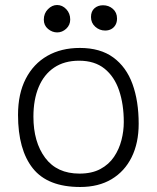

<svg xmlns="http://www.w3.org/2000/svg" viewBox="-20 -729 626 767"><path d="M300.5 18Q170.5 18 111.2 -56.5Q52 -131 52 -270Q52 -354.5 82.8 -414.2Q113.5 -474 169 -505.8Q224.5 -537.5 299 -537.5Q380.5 -537.5 432.5 -499.5Q484.5 -461.5 509.2 -393.5Q534 -325.5 534 -234.5Q534 -158 506 -101.2Q478 -44.5 425.8 -13.2Q373.5 18 300.5 18ZM297.5 -35.5Q347 -35.5 381 -53.8Q415 -72 435.5 -102.5Q456 -133 465.2 -169.2Q474.5 -205.5 474.5 -241.5Q474.5 -312 455.8 -367.5Q437 -423 397.5 -454.8Q358 -486.5 296 -486.5Q237 -486.5 196.2 -459Q155.5 -431.5 134.5 -381.2Q113.5 -331 113.5 -263Q113.5 -161.5 160.5 -98.5Q207.5 -35.5 297.5 -35.5ZM208.5 -599.5Q188.5 -599.5 171.8 -613.5Q155 -627.5 155 -650.5Q155 -675.5 171.5 -692.2Q188 -709 208 -709Q229 -709 244.8 -692.2Q260.5 -675.5 260.5 -651Q260.5 -629 244.5 -614.2Q228.5 -599.5 208.5 -599.5ZM400 -607Q377.5 -607 360.5 -622.2Q343.5 -637.5 343.5 -661Q343.5 -683.5 357.2 -695.8Q371 -708 391.5 -708Q414.5 -708 431 -693.5Q447.5 -679 447.5 -655Q447.5 -640 441.2 -629.2Q435 -618.5 424.5 -612.8Q414 -607 400 -607Z"/></svg>

Font: Grandstander Thin ExtraLight
Style: Regular
Weight: 250
Version: Version 1.200